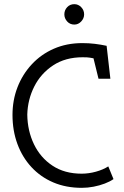

<svg xmlns="http://www.w3.org/2000/svg" viewBox="-20 -898 596 922"><path d="M373 4Q297 4 236 -22Q175 -48 131 -95.5Q87 -143 63.5 -207Q40 -271 40 -346Q40 -417 64 -479Q88 -541 132.5 -589Q177 -637 238.5 -664Q300 -691 375 -691Q407 -691 435.5 -687.5Q464 -684 492 -678L510 -520H453L429 -618Q422 -619 412 -621Q402 -623 377 -623Q294 -623 235 -584Q176 -545 144.5 -482.5Q113 -420 111 -348Q112 -270 143 -205.5Q174 -141 232 -102.5Q290 -64 372 -64Q406 -64 440.5 -73.5Q475 -83 500 -99L525 -38Q508 -26 483 -16.5Q458 -7 429.5 -1.5Q401 4 373 4ZM337 -780Q316 -780 302.5 -795Q289 -810 289 -829Q289 -849 302.5 -863.5Q316 -878 337 -878Q356 -878 370 -863.5Q384 -849 384 -829Q384 -810 370 -795Q356 -780 337 -780Z"/></svg>

Font: Kreon Light Light
Style: Regular
Weight: 300
Version: Version 2.002